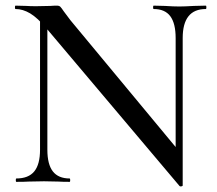

<svg xmlns="http://www.w3.org/2000/svg" viewBox="-20 -645 770 681"><path d="M122 -602 148 -600V-114Q148 -62 167.5 -37Q187 -12 227 -12Q229 -12 229 -6Q229 0 227 0Q201 0 187 -1L136 -2L82 -1Q67 0 38 0Q36 0 36 -6Q36 -12 38 -12Q81 -12 101.5 -37Q122 -62 122 -114ZM617 15 146 -543Q113 -582 87 -597.5Q61 -613 35 -613Q33 -613 33 -619Q33 -625 35 -625L74 -624Q86 -623 108 -623L159 -624Q169 -625 182 -625Q190 -625 194 -621Q198 -617 206 -605L230 -573L620 -103L628 13Q628 15 623.5 16Q619 17 617 15ZM628 13 603 -18V-510Q603 -562 584 -587.5Q565 -613 525 -613Q523 -613 523 -619Q523 -625 525 -625L565 -624Q595 -622 616 -622Q634 -622 668 -624L710 -625Q712 -625 712 -619Q712 -613 710 -613Q628 -613 628 -510Z"/></svg>

Font: Cormorant Unicase Medium
Style: Regular
Weight: 500
Designer: Christian Thalmann (Catharsis Fonts)
Foundry: Catharsis Fonts
Version: Version 4.000